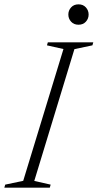

<svg xmlns="http://www.w3.org/2000/svg" viewBox="-43 -865 450 885"><path d="M249.5 -639 173.5 -656 177.5 -670H387L383 -656L300 -638.5L115 -31L190.5 -14L186.5 0H-23L-19 -14L64 -31.5ZM319 -751Q297.5 -751 284.8 -765Q272 -779 272 -798Q272 -817 284.8 -831Q297.5 -845 319 -845Q340 -845 352.8 -831Q365.5 -817 365.5 -798Q365.5 -779 352.8 -765Q340 -751 319 -751Z"/></svg>

Font: Newsreader Text Light
Style: Italic
Weight: 300
Italic angle: -17°
Designer: Hugues Gentile
Foundry: Production Type
Version: Version 1.001